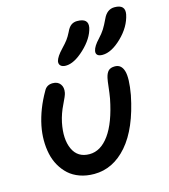

<svg xmlns="http://www.w3.org/2000/svg" viewBox="-118 -867 874 993"><g transform="rotate(-15 319.0 -371.0)"><path d="M464.8 -551.8Q445.3 -551.8 437.3 -559.8Q429.2 -567.9 432.1 -582Q437 -606 467.8 -638.2Q487.3 -659.2 499.3 -678Q511.2 -696.8 525.9 -728Q546.4 -773.9 586.9 -773.9Q646 -773.9 636.2 -722.2Q623 -658.7 567.9 -605.2Q512.7 -551.8 464.8 -551.8ZM267.1 -546.9Q248.5 -546.9 239.3 -555.7Q230 -564.5 232.9 -580.1Q238.8 -603.5 271 -637.2Q292.5 -659.7 303.2 -674.1Q314 -688.5 325.2 -710.9Q335.9 -734.9 349.6 -744.9Q363.3 -754.9 381.8 -754.9Q443.8 -754.9 434.1 -705.1Q421.9 -650.4 366.7 -598.6Q311.5 -546.9 267.1 -546.9ZM264.2 32.2Q222.2 32.2 187.5 19.8Q152.8 7.3 128.9 -14.4Q105 -36.1 88.1 -65.7Q71.3 -95.2 63.7 -130.1Q56.2 -165 56.2 -202.9Q56.2 -240.7 64 -279.8Q81.5 -365.7 129.9 -449.2Q144 -477.1 176.8 -477.1Q203.6 -477.1 217 -459Q230.5 -440.9 225.1 -413.1Q222.7 -398.9 201.7 -356.7Q180.7 -314.5 170.9 -269Q153.3 -182.6 178.5 -127.9Q203.6 -73.2 267.1 -73.2Q327.1 -73.2 372.8 -136.5Q418.5 -199.7 442.9 -323.2Q447.8 -351.6 451.2 -383.1Q454.6 -414.6 458 -430.2Q463.4 -454.6 474.9 -466.3Q486.3 -478 509.8 -478Q544.4 -478 555.9 -439.7Q567.4 -401.4 551.8 -313Q517.6 -142.6 441.7 -55.2Q365.7 32.2 264.2 32.2Z"/></g></svg>

Font: Shantell Sans Bouncy
Style: Italic
Weight: 500
Italic angle: -11.31°
Designer: Stephen Nixon, Anya Danilova, Shantell Martin
Foundry: Arrow Type
Version: Version 1.006;[9816181b4]